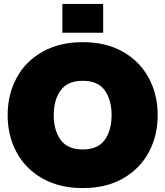

<svg xmlns="http://www.w3.org/2000/svg" viewBox="-20 -947 843 979"><path d="M19 -360Q19 -465 64.5 -549.5Q110 -634 196.5 -683Q283 -732 402 -732Q521 -732 607 -683Q693 -634 738.5 -549.5Q784 -465 784 -360Q784 -255 738.5 -170.5Q693 -86 607 -37Q521 12 402 12Q283 12 196.5 -37Q110 -86 64.5 -170.5Q19 -255 19 -360ZM402 -185Q479 -185 514 -233.5Q549 -282 549 -360Q549 -438 514 -486.5Q479 -535 402 -535Q325 -535 289.5 -486.5Q254 -438 254 -360Q254 -282 289.5 -233.5Q325 -185 402 -185ZM298 -927H506V-780H298Z"/></svg>

Font: Aspekta 1000
Style: Regular
Weight: 1000
Designer: Ivo Dolenc
Version: Version 2.000